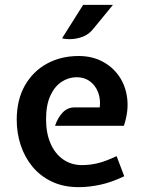

<svg xmlns="http://www.w3.org/2000/svg" viewBox="-20 -760 596 792"><path d="M305 12Q241.5 12 193.5 -11Q145.5 -34 113.5 -73Q81.5 -112 65.2 -161.8Q49 -211.5 49 -265.5Q49 -347.5 82.2 -406.5Q115.5 -465.5 173.2 -497.2Q231 -529 304.5 -529Q358.5 -529 401.5 -506.8Q444.5 -484.5 471.5 -445.2Q498.5 -406 504.8 -353.5Q511 -301 491 -241H207Q217.5 -273 237.8 -295Q258 -317 288 -317H391.5Q395.5 -350.5 384.8 -379Q374 -407.5 351 -424.5Q328 -441.5 296.5 -441.5Q263.5 -441.5 234.5 -422.8Q205.5 -404 187.8 -365.5Q170 -327 170 -268Q170 -210 188.8 -167.5Q207.5 -125 241 -102Q274.5 -79 318 -79Q352.5 -79 385.2 -87.2Q418 -95.5 461 -116L492.5 -33Q440.5 -8 393.8 2Q347 12 305 12ZM236 -602 323 -740H446L363.5 -639.5Q346.5 -618.5 323 -609.2Q299.5 -600 276.2 -598.8Q253 -597.5 236 -602Z"/></svg>

Font: Expletus Sans SemiBold
Style: Regular
Weight: 600
Version: Version 7.500